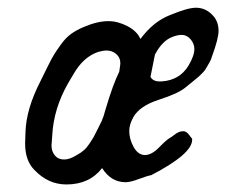

<svg xmlns="http://www.w3.org/2000/svg" viewBox="-20 -491 594 504"><path d="M115.2 -109.4Q115.2 -93.8 124 -83Q132.8 -72.3 148.4 -72.3Q163.1 -72.3 181.6 -84Q192.4 -89.8 200.2 -96.7Q208 -103.5 215.3 -114.7Q222.7 -126 225.6 -130.9Q228.5 -135.7 236.8 -152.8Q245.1 -169.9 247.1 -173.8Q252 -184.6 256.8 -203.1Q276.4 -269.5 293 -302.7Q293 -303.7 294.4 -312.5Q295.9 -321.3 295.9 -325.2Q295.9 -339.8 285.2 -349.1Q274.4 -358.4 259.8 -358.4Q249 -358.4 234.4 -353.5Q198.2 -339.8 173.8 -297.9Q171.9 -294.9 158.2 -271.5Q121.1 -206.1 117.2 -136.7Q117.2 -131.8 116.2 -122.6Q115.2 -113.3 115.2 -109.4ZM264.6 -435.5Q289.1 -435.5 314.5 -422.4Q339.8 -409.2 348.6 -388.7Q382.8 -434.6 425.8 -451.2Q472.7 -470.7 494.1 -470.7Q518.6 -470.7 536.1 -453.1Q553.7 -436.5 553.7 -410.2Q553.7 -389.6 536.1 -341.8Q534.2 -335 531.2 -329.6Q528.3 -324.2 524.9 -318.4Q521.5 -312.5 519 -308.6Q516.6 -304.7 511.2 -299.3Q505.9 -293.9 503.4 -291.5Q501 -289.1 494.1 -283.7Q487.3 -278.3 485.4 -276.4Q483.4 -274.4 475.1 -268.1Q466.8 -261.7 464.8 -259.8Q446.3 -245.1 396.5 -229Q346.7 -212.9 330.1 -183.6Q319.3 -164.1 319.3 -147.5Q319.3 -126 330.6 -105.5Q341.8 -85 359.4 -84H360.4Q377.9 -84 397.5 -104Q417 -124 425.8 -128.9Q429.7 -130.9 436.5 -136.2Q443.4 -141.6 448.7 -144Q454.1 -146.5 460 -146.5H462.9Q467.8 -145.5 471.2 -142.6Q474.6 -139.6 478 -134.8Q481.4 -129.9 484.4 -127V-124Q484.4 -86.9 377 -31.2Q366.2 -29.3 344.2 -21Q322.3 -12.7 309.6 -12.7Q271.5 -12.7 248 -49.8Q214.8 -6.8 154.3 -6.8Q106.4 -6.8 70.3 -44.9Q45.9 -69.3 45.9 -114.3Q45.9 -119.1 46.4 -128.9Q46.9 -138.7 46.9 -144.5Q48.8 -205.1 85.9 -277.3Q90.8 -287.1 103.5 -313Q116.2 -338.9 122.1 -348.1Q127.9 -357.4 140.1 -374.5Q152.3 -391.6 166.5 -401.9Q180.7 -412.1 199.2 -419.9Q235.4 -435.5 264.6 -435.5ZM490.2 -362.3Q490.2 -376 480.5 -387.7Q470.7 -399.4 457 -399.4Q446.3 -399.4 433.6 -394.5Q406.2 -384.8 386.7 -347.7Q376 -293 375 -289.1Q381.8 -277.3 398.4 -277.3H404.3Q451.2 -280.3 474.6 -318.4Q490.2 -344.7 490.2 -362.3Z"/></svg>

Font: Essays1743
Style: Italic
Weight: 500
Italic angle: -10°
Designer: Based on the typeface in a 1743 English translation of the essays of Montaigne.  PostScript/TrueType font designed by Jo
Version: Version 002.100